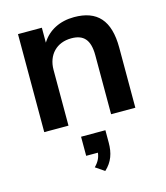

<svg xmlns="http://www.w3.org/2000/svg" viewBox="-121 -642 884 1020"><g transform="rotate(-15 320.5 -132.5)"><path d="M204.6 0V-306.6C204.6 -388.7 257.3 -444.3 338.9 -444.3C404.8 -444.3 439 -411.1 439 -324.2V0H572.3V-330.1C572.3 -481.9 507.8 -549.3 381.8 -549.3C303.7 -549.3 239.3 -516.6 202.6 -457V-539.1H71.3V0ZM331.1 283.2C372.6 245.1 387.7 199.7 387.7 142.6V74.2H253.9V179.2H318.4C315.4 205.1 305.2 227.1 282.2 250Z"/></g></svg>

Font: Winston SemiBold
Style: Regular
Weight: 600
Designer: Vernon Adams, Kim Jin-seong, David Berlow, Cristiano Sobral
Foundry: The Winston Project Authors
Version: Version 3.004